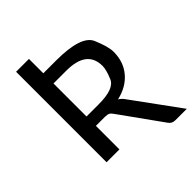

<svg xmlns="http://www.w3.org/2000/svg" viewBox="-231 -852 1088 1088"><g transform="rotate(-45 312.5 -308.5)"><path d="M459.5 -401.9Q459.5 -528.3 294.9 -528.3H192.4V-263.7H291.5Q414.1 -263.7 436.8 -317.4Q459.5 -371.1 459.5 -401.9ZM192.4 -188.5V0H89.4V-725.1H192.4V-609.9H294.9Q495.1 -609.9 527.8 -533Q560.5 -456.1 560.5 -414.1Q560.5 -334 514.4 -279.3Q468.3 -224.6 387.2 -206.1Q406.7 -194.3 420.4 -173.3L625 107.4H533.2Q505.9 107.4 492.2 85.9L312 -165.5Q303.7 -178.2 293.7 -183.3Q283.7 -188.5 263.7 -188.5Z"/></g></svg>

Font: Lato-Medium
Style: Regular
Weight: 500
Designer: Lukasz Dziedzic
Foundry: tyPoland Lukasz Dziedzic
Version: Version 2.006; 2014-01-15